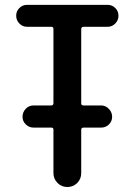

<svg xmlns="http://www.w3.org/2000/svg" viewBox="-20 -750 540 770"><path d="M87.9 -642.6Q70.3 -642.6 57.6 -655.8Q44.9 -668.9 44.9 -687Q44.9 -705.1 57.6 -717.8Q70.3 -730.5 87.9 -730.5H412.1Q429.7 -730.5 442.4 -717.8Q455.1 -705.1 455.1 -687Q455.1 -668.9 442.4 -655.8Q429.7 -642.6 412.1 -642.6H315.4Q306.6 -642.6 305.7 -633.8V-335Q305.7 -327.1 315.4 -327.1H385.7Q403.3 -327.1 416.5 -313.5Q429.7 -299.8 429.7 -281.7Q429.7 -263.7 417 -251Q404.3 -238.3 385.7 -238.3H315.4Q306.6 -238.3 305.7 -230.5V-55.7Q305.7 -32.2 289.6 -16.1Q273.4 0 250 0Q226.6 0 210.4 -16.6Q194.3 -33.2 194.3 -55.7V-230.5Q194.3 -238.3 185.5 -238.3H114.3Q96.7 -238.3 83.5 -251Q70.3 -263.7 70.3 -281.7Q70.3 -299.8 83 -313.5Q95.7 -327.1 114.3 -327.1H185.5Q193.4 -327.1 194.3 -335V-633.8Q194.3 -642.6 185.5 -642.6Z"/></svg>

Font: Rounded Mgen+ 1mn medium
Style: Regular
Weight: 500
Designer: [Source Han Sans]
Ryoko NISHIZUKA  (kana & ideographs); Paul D. Hunt (Latin, Greek & Cyrillic); Wenlong ZHANG  (bopomofo
Version: Version 1.059.20150602